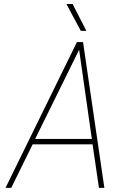

<svg xmlns="http://www.w3.org/2000/svg" viewBox="-20 -916 627 936"><path d="M431.2 -212.4H139.2L34.7 0H6.8L355 -710.9H384.8L488.8 0H462.4ZM151.4 -238.8H427.7L365.7 -673.3ZM400.9 -765.6H374L303.7 -896.5H334Z"/></svg>

Font: TypoPRO Roboto Mono
Style: Italic
Weight: 250
Designer: Google
Version: Version 2.000986; 2015; ttfautohint (v1.3)